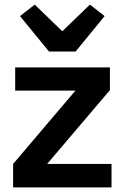

<svg xmlns="http://www.w3.org/2000/svg" viewBox="-20 -815 542 835"><path d="M465 0V-102H185L458 -423V-522H46V-421H308L37 -102V0ZM309 -591 435 -745 371 -795 251 -679 131 -795 67 -745 193 -591Z"/></svg>

Font: IBM Plex Thai Looped SemiBold
Style: Regular
Weight: 600
Designer: Mike Abbink, Paul van der Laan, Pieter van Rosmalen, Ben Mitchell, Mark Frömberg
Foundry: Bold Monday
Version: Version 1.0